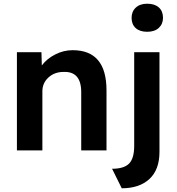

<svg xmlns="http://www.w3.org/2000/svg" viewBox="-20 -809 953 1033"><path d="M71 0V-528H203L205 -457Q232 -493 277 -516Q322 -539 371 -539Q553 -539 553 -323V0H417V-313Q417 -426 322 -422Q273 -422 240.5 -392Q208 -362 208 -318V0ZM772 -638Q732 -638 710 -658Q688 -678 688 -713Q688 -747 710.5 -768Q733 -789 772 -789Q812 -789 834.5 -769Q857 -749 857 -713Q857 -680 834.5 -659Q812 -638 772 -638ZM635 204 583 99Q647 99 674.5 71Q702 43 702 -24V-528H838V8Q838 104 784 154Q730 204 635 204Z"/></svg>

Font: Lexend SemiBold
Style: Regular
Weight: 600
Designer: Bonnie Shaver-Troup, Thomas Jockin
Foundry: Lexend
Version: Version 1.005; ttfautohint (v1.8.3)